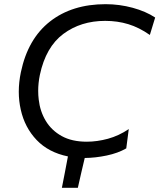

<svg xmlns="http://www.w3.org/2000/svg" viewBox="-20 -746 764 920"><path d="M276.5 154Q284 116.5 291.2 78.8Q298.5 41 305.5 3.5Q212.5 -15.5 155.5 -75.2Q98.5 -135 79.5 -220.5Q70 -262.5 70 -306.5Q70 -352 80 -400Q113.5 -560 219.5 -643Q325.5 -726 486 -726Q552 -726 615.5 -708.8Q679 -691.5 723.5 -662L698 -578.5Q646.5 -614.5 594.8 -630.2Q543 -646 484 -646Q367.5 -646 283.5 -583.5Q199.5 -521 171 -387Q163 -348 163 -310.5Q163 -289.5 165.5 -269Q172 -212 199.5 -166.5Q227 -121 275.8 -94Q324.5 -67 395.5 -67Q445.5 -67 497.5 -81.2Q549.5 -95.5 597 -127.5L585 -35Q545 -12 491.2 -0.8Q437.5 10.5 386 11Q377.5 46.5 369.2 82.5Q361 118.5 353 154Z"/></svg>

Font: Heraclito
Style: Italic
Weight: 400
Italic angle: -12°
Designer: Kostas Bartsokas (font) & Cristiano Sobral (main changes)
Foundry: Kostas Bartsokas (font) & Cristiano Sobral (main changes)
Version: Version 1.00;July 8, 2020;FontCreator 13.0.0.2655 64-bit